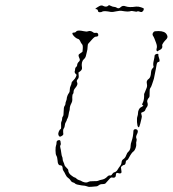

<svg xmlns="http://www.w3.org/2000/svg" viewBox="-20 -729 678 754"><path d="M508 -221Q513 -223 518 -220Q525 -215 517 -200Q513 -191 515.5 -186Q518 -181 516 -175Q514 -169 515 -163Q516 -157 512.5 -147.5Q509 -138 505 -135Q497 -130 486 -109Q483 -102 478.5 -100Q474 -98 474 -93Q473 -81 466 -81Q464 -81 459 -77Q455 -74 455 -71.5Q455 -69 457 -56Q458 -50 454 -48.5Q450 -47 445 -49Q435 -53 435 -42Q435 -28 419 -32Q415 -33 407 -23Q397 -11 394 -8.5Q391 -6 383 -6Q373 -6 368 -1.5Q363 3 356.5 3Q350 3 339.5 4.5Q329 6 322.5 3Q316 0 300 -1Q279 -4 275 -8Q273 -11 267 -12.5Q261 -14 257.5 -20Q254 -26 247.5 -30.5Q241 -35 237 -44Q233 -53 229.5 -57.5Q226 -62 226 -68Q226 -80 216 -80Q207 -80 206 -99Q205 -112 201.5 -117.5Q198 -123 198 -138Q198 -153 200 -157.5Q202 -162 202 -169Q202 -176 208 -178Q213 -180 215.5 -178Q218 -176 218 -170Q220 -163 217.5 -159Q215 -155 217 -148.5Q219 -142 220.5 -129.5Q222 -117 224 -113.5Q226 -110 226 -104.5Q226 -99 229 -93Q232 -87 233 -82Q234 -77 241 -70.5Q248 -64 248 -61Q248 -48 263 -38Q271 -32 273.5 -32Q276 -32 280.5 -27.5Q285 -23 291 -21.5Q297 -20 300.5 -17.5Q304 -15 312 -13Q320 -11 326.5 -14.5Q333 -18 347 -17.5Q361 -17 366.5 -19.5Q372 -22 378 -23Q392 -25 402 -36Q407 -41 412 -40Q417 -39 420.5 -45Q424 -51 428 -52Q437 -54 442 -63Q446 -70 451.5 -77Q457 -84 457.5 -92Q458 -100 465 -104.5Q472 -109 475.5 -119Q479 -129 484 -133Q493 -141 493 -157Q493 -164 497 -175Q503 -192 504 -215Q504 -219 508 -221ZM594 -517Q603 -519 602 -514Q601 -511 604 -503Q610 -486 603 -486Q597 -486 595 -475Q594 -466 592 -458Q590 -450 586 -428Q585 -421 582.5 -414Q580 -407 577 -397.5Q574 -388 570.5 -383.5Q567 -379 567.5 -364.5Q568 -350 566 -347Q555 -335 559 -326Q563 -315 555 -306Q552 -302 550.5 -297Q549 -292 541 -289Q535 -287 534.5 -285.5Q534 -284 536 -277Q538 -272 536 -265Q534 -258 531 -244Q527 -229 525 -229L523 -230Q519 -233 518 -249.5Q517 -266 520 -273Q522 -279 522 -285.5Q522 -292 525.5 -299Q529 -306 536 -309Q542 -312 543 -315Q542 -315 539.5 -316.5Q537 -318 539 -322Q546 -334 546 -352Q545 -360 547.5 -364Q550 -368 550 -369.5Q550 -371 554.5 -380.5Q559 -390 557 -398.5Q555 -407 557.5 -412Q560 -417 565 -420Q572 -426 573 -444Q574 -456 579 -460.5Q584 -465 583 -468Q580 -476 584 -492Q587 -505 587 -509.5Q587 -514 594 -517ZM584 -604Q586 -607 602 -607Q628 -607 635 -593Q639 -586 637 -581Q635 -576 631.5 -573Q628 -570 622 -562Q616 -554 617 -550Q620 -539 608 -533Q602 -531 600.5 -528.5Q599 -526 596 -529Q593 -532 595 -538Q597 -544 596 -549Q596 -552 593 -560.5Q590 -569 586.5 -577.5Q583 -586 581 -588Q576 -596 584 -604ZM325 -606Q336 -610 346 -602Q349 -599 355 -600Q366 -602 366 -591Q366 -585 356 -585Q351 -585 341 -573.5Q331 -562 327.5 -558.5Q324 -555 324 -545Q324 -535 321 -525Q319 -514 317 -508Q315 -501 309 -496Q298 -486 302 -463Q303 -456 296 -450L288 -444L289 -433Q290 -423 286 -419Q279 -412 283 -405Q287 -397 276 -384Q269 -376 269 -369Q269 -362 267 -361Q263 -358 264 -337Q264 -331 261 -325Q254 -312 254 -303Q254 -297 252.5 -293.5Q251 -290 249.5 -279.5Q248 -269 245 -264Q242 -259 242 -257Q242 -255 238.5 -249.5Q235 -244 234.5 -236.5Q234 -229 230.5 -224.5Q227 -220 228 -210Q229 -203 228.5 -201Q228 -199 224 -196Q212 -187 209 -201Q208 -205 211 -212.5Q214 -220 218 -222Q221 -224 220 -235.5Q219 -247 221.5 -252Q224 -257 224 -263Q224 -269 227 -272Q230 -275 230 -291.5Q230 -308 233.5 -312.5Q237 -317 237 -321.5Q237 -326 239.5 -332Q242 -338 242 -341Q242 -346 245 -353.5Q248 -361 251 -364Q254 -368 254 -376.5Q254 -385 257.5 -392Q261 -399 261 -403Q261 -407 268 -413.5Q275 -420 278 -427L281 -435L276 -440Q272 -445 273.5 -449Q275 -453 275 -458Q275 -463 279 -466Q283 -469 283 -473Q283 -481 291 -488Q296 -493 291 -502Q288 -509 288.5 -512.5Q289 -516 296 -520L304 -526L305 -538Q306 -551 302.5 -555Q299 -559 297 -563Q292 -575 287 -576Q279 -578 270.5 -587Q262 -596 265 -600Q266 -601 271 -601Q276 -601 279 -605Q282 -609 290 -609Q298 -609 309 -606.5Q320 -604 325 -606ZM370 -705Q379 -710 387 -705Q396 -701 403 -705L408 -709L415 -706Q423 -702 428 -702Q433 -702 438 -699Q446 -693 454 -701Q462 -709 474 -704Q487 -699 514 -703Q523 -704 533.5 -700.5Q544 -697 545 -695Q545 -693 544 -690Q543 -687 541 -685Q539 -683 537 -682Q533 -681 527.5 -683.5Q522 -686 519 -684Q516 -682 506.5 -684.5Q497 -687 492 -685Q483 -682 460 -686Q452 -688 436.5 -684.5Q421 -681 416 -682Q391 -687 383 -684Q379 -681 372.5 -681Q366 -681 365 -685Q364 -693 358 -693Q353 -693 356 -696L360 -699Q364 -701 370 -705Z"/></svg>

Font: TT2020 Style D
Style: Italic
Weight: 400
Italic angle: -15°
Version: Version 0.2.000